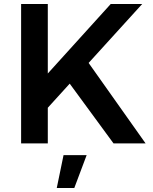

<svg xmlns="http://www.w3.org/2000/svg" viewBox="-20 -720 766 964"><path d="M711 0H550L330 -300L220 -179V0H86V-700H220V-351L536 -700H694L425 -404ZM299 59H415L353 224H265Z"/></svg>

Font: Gontserrat Medium
Style: Regular
Weight: 500
Designer: Julieta Ulanovsky
Foundry: Julieta Ulanovsky
Version: Version 6.001